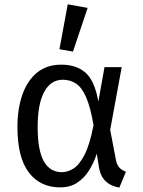

<svg xmlns="http://www.w3.org/2000/svg" viewBox="-20 -848 655 881"><path d="M261.5 -551.3Q330.3 -551.3 372.3 -514.6Q414.4 -477.9 431.3 -382.1L459.5 -540H538.5L485.6 -252.3L512.3 -112.3Q516.9 -90.8 527.4 -79.2Q537.9 -67.7 557.9 -60L527.7 12.8Q489.2 6.7 464.6 -16.7Q440 -40 433.3 -84.6L424.1 -142.6Q410.3 -101 388.5 -65.9Q366.7 -30.8 334.1 -9.5Q301.5 11.8 255.9 11.8Q164.1 11.8 112.1 -56.9Q60 -125.6 60 -265.1Q60 -348.7 82.6 -413.3Q105.1 -477.9 149.7 -514.6Q194.4 -551.3 261.5 -551.3ZM268.2 -482.1Q212.8 -482.1 182.8 -426.4Q152.8 -370.8 152.8 -265.1Q152.8 -158.5 181 -108.2Q209.2 -57.9 264.1 -57.9Q289.2 -57.9 316.2 -74.1Q343.1 -90.3 367.4 -136.7Q391.8 -183.1 409.2 -273.8Q394.9 -356.9 375.1 -402.1Q355.4 -447.2 328.7 -464.6Q302.1 -482.1 268.2 -482.1ZM290.8 -828.2 382.1 -811.8 314.9 -611.3 252.8 -622.1Z"/></svg>

Font: FiraCode Nerd Font Mono
Style: Regular
Weight: 400
Monospace: yes
Designer: Carrois Corporate, Edenspiekermann AG, Nikita Prokopov
Foundry: Carrois Corporate, Edenspiekermann AG, Nikita Prokopov
Version: Version 6.002;Nerd Fonts 3.4.0